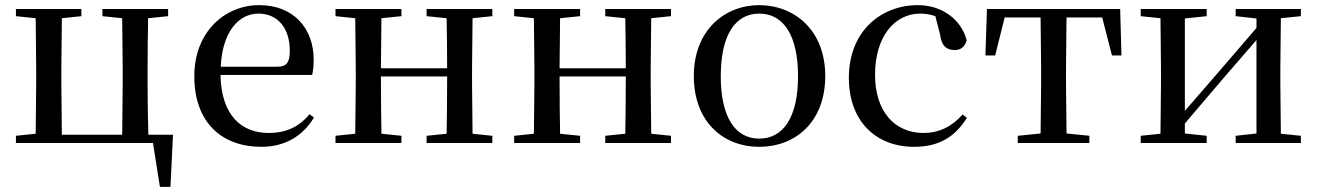

<svg xmlns="http://www.w3.org/2000/svg" viewBox="-20 -557 5130 748"><path d="M42 0H576L603 171H644L654 -32H558C556 -88 555 -174 555 -230V-292C555 -346 556 -430 557 -486L635 -494V-522H379V-494L456 -486L458 -292V-230L456 -32H221L219 -230V-292L221 -486L297 -494V-522H42V-494L119 -486L121 -292V-230L119 -36L42 -28Z M998 15C1090 15 1160 -27 1203 -99L1186 -112C1147 -65 1097 -39 1027 -39C920 -39 842 -108 839 -265H1196C1200 -281 1202 -301 1202 -325C1202 -445 1125 -537 990 -537C855 -537 737 -432 737 -260C737 -78 846 15 998 15ZM840 -297C846 -432 909 -504 987 -504C1063 -504 1109 -446 1109 -360C1109 -316 1098 -297 1061 -297Z M1642 -494 1720 -486C1721 -432 1722 -351 1722 -291H1464L1466 -486L1544 -494V-522H1287V-494L1364 -486L1366 -292V-230L1364 -36L1287 -28V0H1544V-28L1466 -36C1465 -92 1464 -179 1464 -259H1722C1722 -179 1721 -92 1720 -36L1642 -28V0H1898V-28L1821 -36L1819 -230V-292L1821 -486L1898 -494V-522H1642Z M2338 -494 2416 -486C2417 -432 2418 -351 2418 -291H2160L2162 -486L2240 -494V-522H1983V-494L2060 -486L2062 -292V-230L2060 -36L1983 -28V0H2240V-28L2162 -36C2161 -92 2160 -179 2160 -259H2418C2418 -179 2417 -92 2416 -36L2338 -28V0H2594V-28L2517 -36L2515 -230V-292L2517 -486L2594 -494V-522H2338Z M2938 15C3078 15 3195 -81 3195 -261C3195 -441 3073 -537 2938 -537C2804 -537 2683 -440 2683 -261C2683 -82 2798 15 2938 15ZM2938 -17C2844 -17 2788 -101 2788 -260C2788 -420 2844 -504 2938 -504C3032 -504 3089 -420 3089 -260C3089 -101 3032 -17 2938 -17Z M3541 15C3640 15 3701 -25 3747 -98L3730 -111C3688 -63 3637 -39 3578 -39C3466 -39 3389 -122 3389 -266C3389 -414 3465 -504 3565 -504C3585 -504 3604 -501 3624 -494L3643 -420C3648 -378 3668 -362 3699 -362C3723 -362 3739 -374 3746 -400C3725 -481 3650 -537 3556 -537C3413 -537 3287 -436 3287 -254C3287 -84 3393 15 3541 15Z M4033 0H4224V-28L4135 -37L4133 -230V-292L4135 -489H4274L4312 -341H4349L4344 -522H3825L3819 -341H3857L3894 -489H4034L4036 -292V-230L4034 -37L3945 -28V0Z M4794 -494 4875 -485V-448L4720 -268L4596 -125V-485L4681 -494V-522H4424V-494L4501 -486L4503 -292V-230L4501 -36L4424 -28V0H4681V-28L4596 -37V-76L4746 -252L4875 -401V-37L4794 -28V0H5048V-28L4970 -36L4968 -230V-292L4970 -486L5048 -494V-522H4794Z"/></svg>

Font: Noto Serif TC Medium
Style: Regular
Weight: 500
Designer: Ryoko NISHIZUKA 西塚涼子 (kana & ideographs); Frank Grießhammer (Latin, Greek & Cyrillic); Wenlong ZHANG 张文龙 (bopomofo); San
Foundry: Adobe
Version: Version 2.001;hotconv 1.1.0;makeotfexe 2.6.0